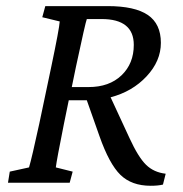

<svg xmlns="http://www.w3.org/2000/svg" viewBox="-20 -593 594 623"><path d="M5.9 0 11.7 -36.1 74.2 -49.8Q83.5 -81.1 107.4 -191.4L146.5 -377Q172.4 -500.5 173.8 -523.4L117.2 -537.1L127 -573.2H329.1Q417.5 -573.2 459.7 -544.4Q502 -515.6 502 -454.1Q502 -395 455.8 -345.5Q409.7 -295.9 338.9 -277.3L400.4 -144.5Q428.7 -83 453.9 -58.3Q479 -33.7 517.6 -29.3L508.8 5.9Q493.2 9.8 468.8 9.8Q407.2 9.8 370.8 -25.6Q334.5 -61 302.7 -151.4L261.7 -267.6H203.1L187.5 -191.4Q164.1 -74.7 161.1 -49.8L215.8 -36.1L206.1 0ZM261.7 -531.2Q257.3 -520.5 226.6 -377L212.9 -310.5H267.6Q334.5 -310.5 374.3 -348.6Q414.1 -386.7 414.1 -447.3Q414.1 -531.2 309.6 -531.2Z"/></svg>

Font: Crimson Pro
Style: Italic
Weight: 400
Italic angle: -12°
Designer: Jacques Le Bailly
Foundry: Baron von Fonthausen
Version: Version 1.003